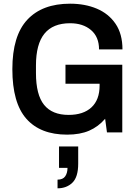

<svg xmlns="http://www.w3.org/2000/svg" viewBox="-20 -718 744 1041"><path d="M344 12Q199 12 123 -74Q47 -160 47 -343Q47 -524 128 -611Q209 -698 360 -698Q441 -698 505 -671Q569 -644 606.5 -589Q644 -534 644 -450H517Q517 -518 473.5 -555Q430 -592 360 -592Q267 -592 221 -535.5Q175 -479 175 -363V-322Q175 -204 219 -149.5Q263 -95 352 -95Q432 -95 476 -136Q520 -177 520 -254V-264H335V-367H643V0H560L550 -74Q513 -31 463.5 -9.5Q414 12 344 12ZM292 303V256Q321 256 333.5 238Q346 220 346 192H300V76H404V169Q404 242 372.5 272.5Q341 303 292 303Z"/></svg>

Font: Archivo SemiCondensed SemiBold
Style: Regular
Weight: 600
Width: 4
Designer: Hector Gatti
Foundry: Omnibus-Type
Version: Version 2.001; ttfautohint (v1.8.3)